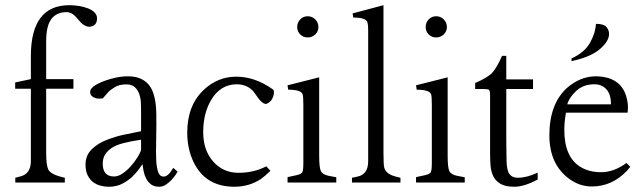

<svg xmlns="http://www.w3.org/2000/svg" viewBox="-20 -693 2445 729"><path d="M37.6 -356V-379.9L97.2 -392.6V-482.4Q98.1 -672.9 242.7 -673.3Q282.7 -673.3 315.9 -660.6Q348.1 -647 348.4 -623.8Q348.6 -600.6 331.1 -593.8Q325.2 -591.8 319.3 -591.3Q297.9 -591.8 276.4 -619.4Q254.9 -647 233.4 -647Q194.8 -647 175 -620.8Q155.3 -594.7 155.3 -535.6V-392.6H258.8V-356H155.3V-112.3Q155.3 -66.9 163.1 -49.8Q172.4 -29.8 226.1 -18.1V0H38.1V-18.1Q41 -19 58.1 -23.4Q96.7 -33.2 97.2 -80.6V-356Z M654.3 -41.5Q653.3 -39.1 647.2 -29.8Q641.1 -20.5 631.6 -10.3Q622.1 0 609.9 8.1Q597.7 16.1 584.5 16.1Q565.4 16.1 553.7 7.3Q542 -1.5 535.2 -14.6Q528.3 -27.8 525.4 -42.7Q522.5 -57.6 521.5 -69.3Q518.1 -66.4 508.8 -52.7Q499.5 -39.1 483.9 -23.7Q468.3 -8.3 445.6 3.9Q422.9 16.1 393.1 16.1Q378.4 16.1 362.5 12.2Q346.7 8.3 334 -1.2Q321.3 -10.7 313 -27.1Q304.7 -43.5 304.7 -67.9Q304.7 -102.5 327.6 -125.5Q350.6 -148.4 384.8 -161.6Q418.9 -174.8 447.5 -180.9Q476.1 -187 515.6 -194.8V-276.4Q515.6 -287.1 514.9 -303.5Q514.2 -319.8 509 -335.2Q503.9 -350.6 492.4 -361.6Q481 -372.6 459.5 -372.6Q433.1 -372.6 416.3 -362.3Q399.4 -352.1 391.6 -343.8Q383.8 -335.4 370.1 -319.3Q353.5 -317.4 344 -320.1Q334.5 -322.8 328.4 -328.4Q322.3 -334 322.3 -343.8Q322.3 -357.9 343.8 -370.6Q365.2 -383.3 399.7 -393.3Q434.1 -403.3 464.8 -403.3Q492.7 -403.3 511.7 -395.3Q530.8 -387.2 543 -373.3Q555.2 -359.4 561.5 -341.1Q567.9 -322.8 570.6 -302.2Q573.2 -281.7 573.5 -260.3Q573.7 -238.8 573.7 -218.8Q573.7 -181.6 572.8 -146.5Q571.8 -111.3 573.2 -83.7Q574.7 -56.2 580.8 -39.3Q586.9 -22.5 601.1 -22.5Q619.1 -22.5 637.7 -55.7ZM515.6 -162.6Q476.1 -156.7 448 -149.4Q419.9 -142.1 403.6 -130.9Q387.2 -119.6 378.7 -105.7Q370.1 -91.8 370.1 -71.8Q370.1 -22.9 413.1 -22.9Q428.7 -22.9 445.3 -34.2Q461.9 -45.4 476.1 -61.3Q490.2 -77.1 501 -94.2Q511.7 -111.3 515.6 -122.6Z M780.3 -311Q751.5 -260.3 751.5 -191.7Q751.5 -123 789.1 -80.1Q826.7 -37.1 884.8 -36.9Q942.9 -36.6 991.2 -61.5L1006.8 -44.4Q983.4 -22 971.2 -13.7Q927.2 15.6 870.6 16.1Q759.8 16.1 714.8 -78.1Q690.9 -127.9 690.9 -189.5Q690.9 -292.5 753.4 -351.6Q806.6 -401.9 877 -401.9Q948.2 -401.9 1015.6 -354Q1023.9 -348.6 1017.6 -327.6Q1011.2 -306.6 991.2 -298.3Q976.1 -298.3 960.2 -321Q944.3 -343.8 941.9 -346.2Q918 -372.6 879.4 -373Q815.9 -373 780.3 -311Z M1191.9 -399.4V-102.1Q1191.9 -57.1 1198.2 -43.7Q1204.6 -30.3 1228 -25.4L1256.8 -20V0H1071.8V-20.5L1105.5 -27.8Q1123.5 -31.7 1127.9 -39.1Q1131.8 -47.4 1131.8 -74.7V-294.4Q1131.8 -328.1 1128.9 -335.4Q1122.1 -352.5 1074.2 -352.5L1071.8 -369.1ZM1108.4 -590.3Q1108.4 -607.4 1119.9 -619.4Q1131.3 -631.3 1148.4 -631.3Q1165 -631.3 1177 -619.4Q1189 -607.4 1189 -590.3Q1189 -573.7 1177 -562.3Q1165 -550.8 1148.4 -550.8Q1131.3 -550.8 1119.9 -562.3Q1108.4 -573.7 1108.4 -590.3Z M1436 -673.3V-110.8Q1436 -66.9 1439 -56.6Q1444.3 -37.1 1467.8 -27.3Q1480.5 -22.5 1500.5 -18.1V0H1316.4V-18.1Q1319.3 -19 1337.4 -22.5Q1377.9 -30.8 1377.9 -81.1V-573.7Q1377.9 -603.5 1374 -610.8Q1365.7 -626.5 1321.3 -626.5L1318.8 -642.1Z M1679.7 -399.4V-102.1Q1679.7 -57.1 1686 -43.7Q1692.4 -30.3 1715.8 -25.4L1744.6 -20V0H1559.6V-20.5L1593.3 -27.8Q1611.3 -31.7 1615.7 -39.1Q1619.6 -47.4 1619.6 -74.7V-294.4Q1619.6 -328.1 1616.7 -335.4Q1609.9 -352.5 1562 -352.5L1559.6 -369.1ZM1596.2 -590.3Q1596.2 -607.4 1607.7 -619.4Q1619.1 -631.3 1636.2 -631.3Q1652.8 -631.3 1664.8 -619.4Q1676.8 -607.4 1676.8 -590.3Q1676.8 -573.7 1664.8 -562.3Q1652.8 -550.8 1636.2 -550.8Q1619.1 -550.8 1607.7 -562.3Q1596.2 -573.7 1596.2 -590.3Z M2003.9 -355H1902.3V-160.6Q1902.3 -118.7 1903.3 -81.8Q1904.3 -44.9 1914.8 -31.5Q1925.3 -18.1 1945.3 -18.1Q1981 -18.1 2021.5 -37.6V-11.2Q1969.7 16.1 1933.1 16.1Q1898.4 16.1 1879.6 4.6Q1860.8 -6.8 1852.3 -25.1Q1843.8 -43.5 1842.3 -66.4Q1840.8 -89.4 1840.8 -112.3V-321.8Q1840.8 -332.5 1840.6 -338.4Q1840.3 -344.2 1838.6 -348.6Q1836.9 -353 1830.6 -354Q1824.2 -355 1811.5 -355H1784.2V-377.9Q1831.1 -397.9 1848.6 -416.5Q1866.2 -435.1 1886.2 -481H1902.3V-391.6H2003.9Z M2239.3 -403.3Q2333 -403.3 2356.9 -330.1Q2367.7 -296.9 2362.8 -265.1H2128.9Q2122.6 -230 2122.6 -199.7Q2122.6 -96.7 2184.1 -59.1Q2216.8 -39.1 2262.7 -39.1Q2310.5 -39.1 2358.9 -74.2L2373 -59.6L2359.4 -43.5Q2303.7 14.6 2227.5 15.1Q2182.1 15.1 2143.6 -12.2Q2065.9 -67.4 2065.9 -179.2Q2065.9 -297.4 2131.8 -358.4Q2181.6 -401.9 2239.3 -403.3ZM2133.8 -296.9H2299.8Q2299.8 -335.4 2282.2 -354.2Q2264.6 -373 2237.3 -373Q2194.8 -373 2168 -347.9Q2141.1 -322.8 2133.8 -296.9ZM2149.9 -471.2Q2198.2 -492.7 2219.5 -529.5Q2240.7 -566.4 2242.7 -602.5Q2271.5 -602.5 2282 -591.1Q2292.5 -579.6 2292.5 -564Q2292.5 -536.6 2257.8 -506.6Q2223.1 -476.6 2149.9 -460.9Z"/></svg>

Font: Lancelot
Style: Regular
Weight: 400
Designer: Marion Kadi
Foundry: Marion Kadi, Anton Koovit
Version: 1.004